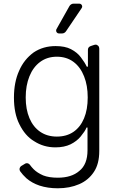

<svg xmlns="http://www.w3.org/2000/svg" viewBox="-20 -802 641 1038"><path d="M193.5 201.3Q152.7 187.5 122.9 161.9Q101.9 142.4 89.5 124.6Q85.6 119 85.6 112.9Q85.6 108 88.1 103.2Q90.6 98.4 94.8 95.5L113.6 84.2Q118.6 80.3 125 80.3Q129.6 80.3 134.1 82.6Q138.5 84.9 141.7 89.1Q150.6 101.6 162.3 113.3Q181.1 132.1 213.4 146.3Q245 158.7 292.3 158.7Q366.5 158.7 408.7 122.2Q453.1 87 453.1 10.3V-112.6H447.8Q443.2 -100.9 435.5 -89.8Q427.9 -78.8 415.8 -63.6Q395.2 -38.7 361.9 -22Q327.4 -5.3 279.5 -5.3Q215.9 -5.3 164.4 -38.7Q115.4 -67.8 84.5 -131Q55.4 -188.9 55.4 -274.1Q55.4 -358 83.5 -419.7Q109.7 -480.5 162.3 -518.8Q213.4 -552.9 280.5 -552.9Q331.7 -552.9 363.6 -536.2Q398.1 -518.1 416.9 -492.5Q438.2 -464.8 449.2 -441.4H455.3V-533Q455.3 -540.1 459.2 -545.3Q463.1 -550.4 470.2 -552.9L489.3 -559.3Q494.3 -560.7 496.4 -560.7Q504.6 -560.7 510.7 -554.5Q516.7 -548.3 516.7 -539.4V14.2Q516.7 84.2 487.6 127.5Q457.7 172.6 407.7 193.9Q356.9 215.9 292.3 215.9Q237.9 215.9 193.5 201.3ZM287.3 -63.6Q339.8 -63.6 377.1 -89.1Q414.4 -114.7 434.3 -162.1Q454.2 -209.5 454.2 -275.2Q454.2 -339.8 434.7 -388.8Q414.8 -439.6 377.3 -467.5Q339.8 -495.4 287.3 -495.4Q235.4 -495.4 197.4 -467.5Q159.4 -439.6 139.2 -389.7Q119 -339.8 119 -275.2Q119 -210.9 139.2 -163.2Q159.4 -115.4 197.4 -89.5Q235.4 -63.6 287.3 -63.6ZM285.2 -644.2 355.5 -769.2Q359 -775.2 365.1 -778.8Q371.1 -782.3 378.2 -782.3H408.7Q415.5 -782.3 419.9 -777.7Q424.4 -773.1 424.4 -766.7Q424.4 -762.8 421.5 -758.2L336.6 -632.5Q332.7 -627.1 327.2 -624.1Q321.7 -621.1 315.3 -621.1H298.7Q292.3 -621.1 287.8 -625.7Q283.4 -630.3 283.4 -636.7Q283.4 -641 285.2 -644.2Z"/></svg>

Font: DeltaSans Light
Style: Regular
Weight: 300
Designer: Rasmus Andersson
Foundry: rsms
Version: Version 3.012